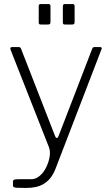

<svg xmlns="http://www.w3.org/2000/svg" viewBox="-20 -762 553 947"><path d="M108 165Q79 165 61.5 164Q44 163 44 154V134Q44 127 49.5 124.5Q55 122 73 122H134Q157 122 176.5 105Q196 88 208.5 62Q221 36 225 9.5Q229 -17 221 -37L32 -517Q30 -522 31.5 -526Q33 -530 41 -530H71Q76 -530 79.5 -528Q83 -526 84 -521L252 -90Q256 -81 261 -81.5Q266 -82 270 -94L435 -522Q437 -526 439.5 -528Q442 -530 446 -530H474Q479 -530 481 -526.5Q483 -523 481 -520L254 70Q243 98 228.5 116Q214 134 195.5 145Q177 156 155.5 160.5Q134 165 108 165ZM229 -732V-654Q229 -647 226.5 -644Q224 -641 216 -641H183Q175 -641 173 -643.5Q171 -646 171 -652V-731Q171 -742 180 -742H219Q229 -742 229 -732ZM348 -732V-654Q348 -647 345.5 -644Q343 -641 335 -641H302Q294 -641 292 -643.5Q290 -646 290 -652V-731Q290 -742 300 -742H338Q348 -742 348 -732Z"/></svg>

Font: Libre Franklin ExtraLight
Style: Regular
Weight: 250
Designer: Pablo Impallari, Rodrigo Fuenzalida, Nhung Nguyen
Foundry: Impallari Type
Version: Version 3.000